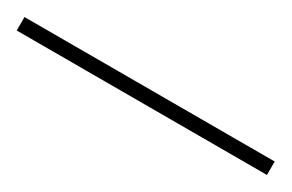

<svg xmlns="http://www.w3.org/2000/svg" viewBox="-5 -927 470 309"><g transform="rotate(30 229.5 -772.5)"><path d="M462 -760V-785H-3V-760Z"/></g></svg>

Font: Noto Sans Georgian SemiCondensed Thin
Style: Regular
Weight: 100
Width: 4
Designer: Monotype Design Team, Akaki Razmadze
Foundry: Google LLC
Version: Version 2.005